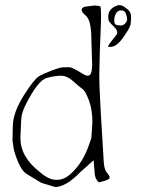

<svg xmlns="http://www.w3.org/2000/svg" viewBox="-20 -697 560 756"><path d="M457 -596.7Q464.8 -596.7 472.7 -604.5Q480.5 -612.3 480.5 -621.1Q480.5 -629.9 475.6 -643.1Q470.7 -656.2 457 -656.2Q443.4 -656.2 436.5 -643.6Q429.7 -630.9 429.7 -615.7Q429.7 -600.6 439.5 -598.6Q449.2 -596.7 457 -596.7ZM441.4 -569.8Q441.4 -574.2 439.5 -578.1Q437.5 -582 435.5 -584.5Q433.6 -586.9 429.7 -590.8L418 -602.5Q410.2 -610.4 408.2 -615.7Q406.2 -621.1 406.2 -631.8Q406.2 -660.2 435.5 -672.9Q444.3 -676.8 449.7 -676.8Q455.1 -676.8 460.9 -674.8Q466.8 -672.9 481.4 -661.1Q496.1 -649.4 496.1 -631.8Q496.1 -614.3 494.1 -601.1Q492.2 -587.9 465.8 -550.3Q440.4 -514.2 418 -512.7L411.6 -512.2Q408.2 -512.2 405.8 -513.2Q404.8 -514.6 406.2 -516.6Q409.2 -522.5 416 -531.2L439.5 -561.5Q441.4 -564 441.4 -569.8ZM343.8 -215.3Q343.8 -265.1 330.1 -301.8Q316.4 -338.4 305.2 -346.2Q293.9 -354 269 -376.5Q244.1 -398.9 220.7 -398.9Q197.3 -398.9 164.1 -390.1Q128.9 -380.4 80.1 -282.7Q64.5 -251.5 63.5 -225.1L60.5 -159.7V-152.8Q60.5 -77.6 138.7 -18.1Q171.9 11.2 202.1 11.2Q202.1 11.2 203.1 11.2Q232.4 11.2 256.8 -11.2Q307.6 -55.2 333 -134.3Q336.9 -147 339.8 -153.8ZM29.3 -143.1 30.3 -195.8 31.2 -213.4Q36.1 -262.2 75.2 -323.7Q114.3 -385.3 133.3 -396.5Q152.3 -407.7 185.1 -419.9Q217.8 -432.1 229.5 -432.1H253.9Q261.7 -432.1 289.1 -416.5Q316.4 -398.9 322.3 -398.9Q323.2 -398.9 324.2 -398.9Q329.1 -398.9 332 -400.9Q335.9 -402.8 337.9 -407.7Q339.8 -412.6 340.8 -417.5Q341.8 -422.4 342.3 -429.7Q342.8 -437 342.8 -441.9L338.9 -570.8Q335 -620.6 318.4 -634.8Q301.8 -648.9 301.8 -655.8V-659.7Q302.7 -666.5 313.5 -670.4L351.6 -675.3Q368.2 -674.3 375 -672.4Q377.9 -662.6 377.9 -637.7Q377.9 -612.8 375.5 -556.6Q373 -500.5 372.1 -456.5Q371.1 -427.2 371.1 -407.7Q371.1 -407.7 371.1 -389.2Q371.1 -365.7 373.5 -318.4Q376 -271 377.4 -243.2Q378.9 -215.3 382.8 -155.3Q386.7 -95.2 388.2 -63.5Q389.6 -31.7 399.9 -18.6Q410.2 -5.4 412.1 -0.5L410.2 6.3Q406.2 10.3 392.6 15.1L369.1 21Q366.2 19 359.9 9.8Q353.5 0.5 352.5 -19L348.6 -65.9L295.9 -19Q241.2 37.6 198.2 39.6L142.6 22.9L87.9 -10.3Q57.6 -24.9 34.2 -108.9Z"/></svg>

Font: Drukaatie burti
Style: Thin
Weight: 100
Version: Version 0.14